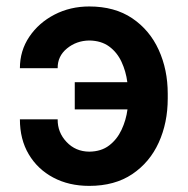

<svg xmlns="http://www.w3.org/2000/svg" viewBox="-20 -574 589 603"><path d="M260.3 -446.8Q220.2 -446.3 190.4 -421.9Q160.6 -397.5 161.1 -359.9H42.5Q42.5 -414.6 72 -458.5Q101.6 -502.4 151.1 -528.1Q200.7 -553.7 260.3 -553.7Q340.3 -553.7 395.3 -516.6Q450.2 -479.5 478.5 -417.2Q506.8 -355 506.8 -279.8V-264.6Q506.8 -188.5 478.5 -126.2Q450.2 -64 395.3 -27.1Q340.3 9.8 260.3 9.8Q196.3 9.8 147.2 -16.4Q98.1 -42.5 70.3 -89.4Q42.5 -136.2 42.5 -199.2H161.1Q160.6 -158.2 189 -128.2Q217.3 -98.1 260.3 -97.7Q297.9 -98.1 322.8 -117.2Q347.7 -136.2 361.8 -166.5Q376 -196.8 380.4 -230.5H214.8V-315.9H379.9Q375.5 -350.1 361.6 -379.9Q347.7 -409.7 322.8 -428Q297.9 -446.3 260.3 -446.8Z"/></svg>

Font: Inter Semi Bold
Style: Regular
Weight: 600
Designer: Rasmus Andersson
Foundry: rsms
Version: Version 4.000;git-e0f93cc